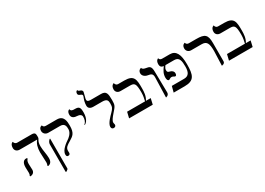

<svg xmlns="http://www.w3.org/2000/svg" viewBox="-8 -1682 3910 2838"><g transform="rotate(-30 1947.0 -263.0)"><path d="M400 -296C400 -396 436 -394 436 -434V-458C436 -496 426 -516 373 -516H127C102 -516 83 -537 78 -560C78 -560 33 -553 33 -479C33 -438 62 -408 112 -408H407C369 -363 350 -301 350 -223C350 -181 357 -91 357 -49C357 -29 353 -12 345 2L353 12C399 5 422 -27 422 -85C422 -151 400 -230 400 -296ZM119 -159C119 -191 127 -221 143 -231V-244C138 -247 132 -248 126 -248C77 -248 53 -206 53 -138C53 -119 56 -59 56 -41C56 -25 51 -7 43 2L50 13C99 10 123 -19 123 -58C123 -77 119 -140 119 -159Z M719 -38C719 -89 757 -113 816 -148C886 -191 929 -217 929 -344C929 -414 927 -520 807 -520H621C593 -520 577 -532 572 -555C572 -555 521 -554 521 -488C521 -447 553 -413 600 -413H803C882 -413 885 -354 885 -310C885 -240 811 -188 798 -180C763 -156 657 -85 657 -8C657 18 666 30 686 30C709 30 720 19 720 -3C720 -17 719 -31 719 -38ZM544 220C566 207 581 195 581 184V-324H572C549 -304 534 -279 534 -251V216Z M1127 -243C1193 -278 1203 -369 1203 -411C1203 -502 1185 -521 1115 -521C1084 -521 1049 -521 1044 -559C1044 -559 1002 -554 1002 -487C1002 -443 1033 -417 1087 -415C1136 -413 1166 -394 1166 -361C1166 -315 1156 -276 1121 -250Z M1327 -558C1327 -570 1331 -588 1336 -602C1339 -611 1355 -675 1355 -678C1355 -704 1334 -714 1316 -719C1308 -721 1288 -728 1286 -746C1286 -745 1256 -743 1256 -698C1256 -676 1278 -667 1290 -663C1303 -658 1322 -651 1322 -633C1322 -624 1316 -607 1311 -597C1299 -565 1287 -527 1287 -479C1287 -434 1320 -413 1370 -413H1518C1600 -413 1611 -381 1611 -332C1611 -268 1602 -251 1553 -201C1519 -167 1437 -87 1437 -30C1437 -3 1453 11 1475 11C1497 11 1514 -1 1514 -25C1514 -36 1507 -46 1507 -61C1507 -95 1537 -132 1580 -182C1651 -261 1659 -274 1659 -361C1659 -470 1650 -520 1562 -520H1392C1355 -520 1327 -525 1327 -558Z M1959 -520H1852C1825 -520 1810 -542 1805 -565C1805 -565 1756 -556 1756 -484C1756 -443 1785 -413 1834 -413H1988C2069 -413 2091 -399 2091 -243C2091 -181 2080 -142 2071 -100H1765L1741 0H2145L2168 -100H2086C2125 -156 2129 -234 2129 -289C2129 -438 2127 -520 1959 -520Z M2368 6C2368 6 2421 0 2421 -51L2415 -406C2415 -504 2384 -510 2329 -519C2308 -523 2272 -529 2267 -559C2267 -559 2216 -550 2216 -494C2216 -453 2251 -421 2300 -413C2353 -405 2378 -393 2378 -336Z M2845 -248C2845 -151 2816 -100 2738 -100H2528L2502 0H2691C2857 0 2883 -84 2883 -265C2883 -434 2840 -520 2737 -520H2605C2578 -520 2562 -532 2557 -555C2557 -555 2514 -546 2514 -475C2514 -437 2534 -417 2572 -413C2533 -360 2506 -317 2506 -252C2506 -215 2519 -196 2535 -196C2552 -196 2561 -216 2589 -216C2615 -216 2630 -196 2645 -196C2663 -196 2668 -216 2668 -240C2668 -264 2646 -290 2611 -298C2574 -306 2569 -316 2569 -346C2569 -365 2578 -384 2600 -413H2749C2836 -413 2845 -342 2845 -248Z M3318 12C3318 12 3372 9 3372 -33V-344C3372 -487 3333 -520 3187 -520H3061C3034 -520 3018 -534 3012 -557C3012 -557 2963 -550 2963 -487C2963 -446 2993 -413 3040 -413H3215C3303 -413 3327 -368 3327 -234Z M3664 -520H3557C3530 -520 3515 -542 3510 -565C3510 -565 3461 -556 3461 -484C3461 -443 3490 -413 3539 -413H3693C3774 -413 3796 -399 3796 -243C3796 -181 3785 -142 3776 -100H3470L3446 0H3850L3873 -100H3791C3830 -156 3834 -234 3834 -289C3834 -438 3832 -520 3664 -520Z"/></g></svg>

Font: Libertinus Serif Display
Style: Regular
Weight: 400
Designer: Philipp H. Poll, Khaled Hosny
Foundry: Caleb Maclennan
Version: Version 7.050;RELEASE